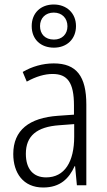

<svg xmlns="http://www.w3.org/2000/svg" viewBox="-20 -890 475 854"><path d="M220 -678C277 -678 318 -716 318 -774C318 -832 276 -870 219 -870C161 -870 121 -832 121 -774C121 -714 162 -678 220 -678ZM220 -714C180 -714 158 -739 158 -774C158 -809 182 -834 219 -834C256 -834 280 -809 280 -773C280 -738 256 -714 220 -714ZM219 -608C170 -608 122 -594 81 -570L99 -527C141 -550 179 -561 214 -561C280 -561 309 -523 309 -421V-380L238 -375C110 -366 39 -311 39 -205C39 -121 83 -56 172 -56C248 -56 287 -96 312 -151H314L322 -66H364V-425C364 -551 320 -608 219 -608ZM244 -333 310 -338V-282C310 -171 268 -101 185 -101C129 -101 95 -137 95 -206C95 -285 143 -326 244 -333Z"/></svg>

Font: Noto Sans Malayalam UI Condensed Light
Style: Regular
Weight: 300
Width: 3
Designer: Jelle Bosma - Monotype Design Team
Foundry: Monotype Imaging Inc.
Version: Version 2.104